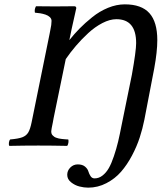

<svg xmlns="http://www.w3.org/2000/svg" viewBox="-20 -675 750 891"><path d="M22.9 2Q20 -3.9 21.5 -13.7Q22.9 -23.4 26.9 -27.8Q65.9 -31.2 83.7 -38.1Q101.6 -44.9 110.8 -59.8Q120.1 -74.7 127 -108.9L210 -517.1Q210.9 -523.4 213.6 -535.9Q216.3 -548.3 217.8 -558.8Q219.2 -569.3 219.2 -578.1Q219.2 -587.9 211.4 -595.5Q203.6 -603 191.2 -607.2Q178.7 -611.3 166.7 -613.3Q154.8 -615.2 142.1 -616.2Q138.7 -631.3 147 -646Q234.9 -644.5 324.2 -646Q334 -646 334 -637.2Q334 -635.7 327.6 -608.2Q321.3 -580.6 313.2 -543.9Q305.2 -507.3 301.8 -488.8Q324.7 -517.6 349.4 -542.7Q374 -567.9 408 -595.2Q441.9 -622.6 481.2 -638.7Q520.5 -654.8 559.1 -654.8Q636.7 -654.8 673.3 -614Q710 -573.2 710 -488.8Q710 -435.1 695.8 -357.9L649.9 -119.1Q641.6 -77.6 628.4 -36.9Q615.2 3.9 592.5 46.9Q569.8 89.8 541.7 122.1Q513.7 154.3 473.9 175Q434.1 195.8 389.2 195.8Q369.6 195.8 348.6 190.4Q327.6 185.1 309.8 170.9Q292 156.7 292 136.2Q292 116.7 306.4 102.3Q320.8 87.9 340.8 87.9Q362.3 87.9 374.5 98.1Q386.7 108.4 390.1 120.4Q393.6 132.3 400.4 142.6Q407.2 152.8 418.9 152.8Q439 152.8 455.8 139.6Q472.7 126.5 484.9 105.2Q497.1 84 508.5 50Q520 16.1 528.1 -17.6Q536.1 -51.3 544.9 -97.2L591.8 -327.1Q611.8 -438.5 611.8 -475.1Q611.8 -585.9 520 -585.9Q489.7 -585.9 455.3 -568.1Q420.9 -550.3 389.6 -521.5Q358.4 -492.7 332.5 -462.4Q306.6 -432.1 285.2 -400.9L229 -127.9Q228 -120.6 225.1 -106.4Q222.2 -92.3 220 -81.3Q217.8 -70.3 217.8 -65.9Q217.8 -60.1 219.2 -55.2Q220.7 -50.3 224.6 -46.6Q228.5 -43 231.9 -40.3Q235.4 -37.6 241.9 -35.6Q248.5 -33.7 252.2 -32.5Q255.9 -31.2 264.2 -30.5Q272.5 -29.8 275.4 -29.3Q278.3 -28.8 287.1 -28.3Q295.9 -27.8 296.9 -27.8Q298.8 -22 297.4 -12.7Q295.9 -3.4 292 2Q158.2 -1 22.9 2Z"/></svg>

Font: Common Serif Medium
Style: Italic
Weight: 500
Italic angle: -12°
Designer: Philipp H. Poll, Khaled Hosny
Foundry: Stefan Peev, Context Ltd.
Version: Version 1.026